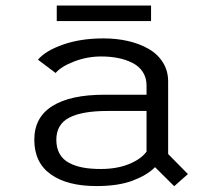

<svg xmlns="http://www.w3.org/2000/svg" viewBox="-20 -648 750 680"><path d="M181 -628.5H515V-573.5H181ZM597 11.5 529 -56Q502.5 -28.5 451.2 -8.8Q400 11 321.5 11Q218.5 11 160 -30.5Q101.5 -72 101.5 -153Q101.5 -232.5 165.5 -272.5Q229.5 -312.5 349 -312.5H499V-345Q499 -372.5 485.8 -393Q472.5 -413.5 449.2 -425.2Q426 -437 398.2 -442.5Q370.5 -448 338.5 -448Q288.5 -448 242.5 -430.2Q196.5 -412.5 177 -389.5L114.5 -436.5Q140.5 -468 203 -490Q265.5 -512 346.5 -512Q392.5 -512 433 -502.8Q473.5 -493.5 505.8 -475.2Q538 -457 556.8 -427.2Q575.5 -397.5 575.5 -359.5V-102.5L645.5 -31.5ZM337 -49.5Q394 -49.5 436.5 -66.8Q479 -84 499 -111V-255H360.5Q270.5 -255 225 -231.2Q179.5 -207.5 179.5 -153Q179.5 -124 191.2 -103.2Q203 -82.5 225 -71Q247 -59.5 274.2 -54.5Q301.5 -49.5 337 -49.5Z"/></svg>

Font: League Mono Light
Style: Regular
Weight: 300
Width: 6
Designer: Tyler Finck
Foundry: The League of Moveable Type / Tyler Finck
Version: Version 2.210